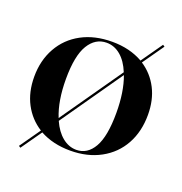

<svg xmlns="http://www.w3.org/2000/svg" viewBox="-123 -697 838 885"><g transform="rotate(20 296.5 -254.5)"><path d="M63 75 134 -26Q80 -60 50 -117Q20 -174 20 -249Q20 -329 55 -391.5Q90 -454 154 -488.5Q218 -523 304 -523Q390 -523 455 -486L528 -590L537 -584L464 -480Q516 -446 544.5 -390.5Q573 -335 573 -262Q573 -180 538.5 -117.5Q504 -55 440 -20Q376 15 292 15Q207 15 143 -20L72 81ZM191 -108 401 -409Q381 -458 350 -484Q319 -510 281 -510Q226 -510 193.5 -456.5Q161 -403 161 -289Q161 -182 191 -108ZM317 2Q371 2 402 -52Q433 -106 433 -221Q433 -324 406 -397L196 -96Q217 -49 248.5 -23.5Q280 2 317 2Z"/></g></svg>

Font: Nyght Serif Medium
Style: Regular
Weight: 500
Designer: Maksym Kobuzan
Version: Version 0.410